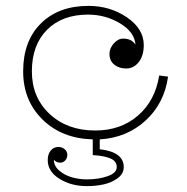

<svg xmlns="http://www.w3.org/2000/svg" viewBox="-20 -463 640 656"><path d="M554.2 -201.2Q541.5 -109.9 477.3 -51Q413.1 7.8 320.8 13.2V46.9Q402.8 56.2 402.8 107.9Q402.8 130.4 382.1 145.8Q361.3 161.1 334.2 167Q307.1 172.9 276.9 172.9Q223.1 172.9 183.1 147.9Q143.1 123 143.1 84Q143.1 63.5 153.3 51.3Q163.6 39.1 180.2 39.1Q191.4 39.1 200.7 46.6Q210 54.2 210 65.9Q210 77.6 202.9 85.2Q195.8 92.8 186 92.8Q172.9 92.8 164.1 83Q164.1 104.5 182.9 120.4Q201.7 136.2 226.6 143.1Q251.5 149.9 276.9 149.9Q316.9 149.9 347.9 138.9Q378.9 127.9 378.9 107.9Q378.9 87.9 357.9 78.6Q336.9 69.3 296.9 66.9V13.2Q191.4 10.3 125.2 -54.7Q59.1 -119.6 59.1 -219.2Q59.1 -322.8 119.6 -382.8Q180.2 -442.9 282.2 -442.9Q356.4 -442.9 413.8 -403.6Q471.2 -364.3 471.2 -309.1Q471.2 -272.9 454.1 -251Q437 -229 411.1 -229Q386.7 -229 370.4 -242.2Q354 -255.4 354 -278.8Q354 -297.9 368.7 -314.5Q383.3 -331.1 400.9 -331.1Q430.2 -331.1 442.9 -310.1Q439.9 -353.5 390.1 -383.3Q340.3 -413.1 280.8 -413.1Q192.4 -413.1 140.6 -361.1Q88.9 -309.1 88.9 -219.2Q88.9 -130.4 149.4 -73.7Q210 -17.1 305.2 -17.1Q392.6 -17.1 451.4 -68.1Q510.3 -119.1 523.9 -205.1Z"/></svg>

Font: Compagnon Light
Style: Regular
Weight: 400
Designer: Juliette Duhe, Lea Pradine
Foundry: Velvetyne Type Foundry
Version: Version 1.000;PS 001.000;hotconv 1.0.88;makeotf.lib2.5.64775